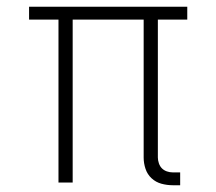

<svg xmlns="http://www.w3.org/2000/svg" viewBox="-20 -540 640 568"><path d="M513 8H491Q474 8 457.5 3.5Q441 -1 428.5 -12.5Q416 -24 410.5 -40.5Q405 -57 405 -74V-482H195V0H153V-482H66V-520H534V-482H447V-74Q447 -66 450 -57Q453 -48 459 -42Q465 -36 473.5 -33Q482 -30 491 -30H513Z"/></svg>

Font: Iosevka Extralight Extended
Style: Regular
Weight: 200
Width: 7
Monospace: yes
Designer: Belleve Invis
Foundry: Belleve Invis
Version: Version 32.5.0; ttfautohint (v1.8.4)